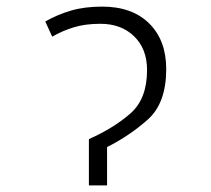

<svg xmlns="http://www.w3.org/2000/svg" viewBox="-20 -561 640 581"><path d="M304 0V-116Q372 -150 427.5 -199.5Q483 -249 483 -352Q483 -439 431.5 -490Q380 -541 289 -541Q236 -541 195 -529Q154 -517 117 -496L138 -450Q167 -467 202 -478Q237 -489 284 -489Q347 -489 386 -451Q425 -413 425 -349Q425 -262 375 -218Q325 -174 249 -140V0Z"/></svg>

Font: Noto Sans Mono UI Light
Style: Regular
Weight: 300
Designer: Monotype Design team
Foundry: Monotype Imaging Inc.
Version: 1.000